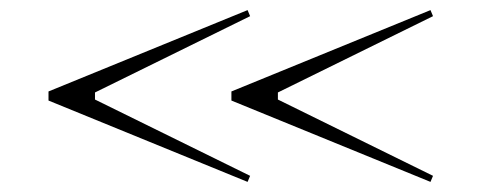

<svg xmlns="http://www.w3.org/2000/svg" viewBox="-20 -500 953 380"><path d="M470 -480 475 -468 168 -317V-303L475 -152L470 -140L76 -301V-319ZM832 -480 837 -468 530 -317V-303L837 -152L832 -140L438 -301V-319Z"/></svg>

Font: Kalnia Expanded Light
Style: Regular
Weight: 300
Width: 7
Designer: Frida Medrano
Foundry: Frida Medrano
Version: Version 1.105